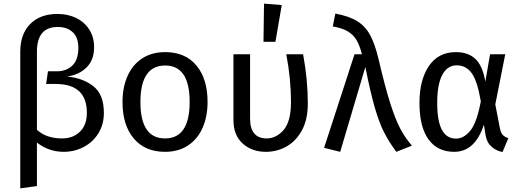

<svg xmlns="http://www.w3.org/2000/svg" viewBox="-20 -827 2874 1061"><path d="M554 -203Q554 -139 523.5 -90Q493 -41 442 -14.5Q391 12 332 12Q250 12 184 -39V201L92 214V-541Q92 -639 147 -694.5Q202 -750 298 -750Q355 -750 401 -727.5Q447 -705 473.5 -663.5Q500 -622 500 -566Q500 -496 459 -455Q418 -414 351 -404Q438 -396 496 -350.5Q554 -305 554 -203ZM460 -204Q460 -363 287 -363H235L245 -433H294Q347 -433 380 -465Q413 -497 413 -562Q413 -620 382 -649Q351 -678 299 -678Q184 -678 184 -541V-110Q235 -62 324 -62Q383 -62 421.5 -99Q460 -136 460 -204Z M1127 -264Q1127 -182 1099 -119.5Q1071 -57 1018 -22.5Q965 12 892 12Q781 12 719 -62Q657 -136 657 -263Q657 -345 685 -407.5Q713 -470 766 -504.5Q819 -539 893 -539Q1004 -539 1065.5 -465Q1127 -391 1127 -264ZM756 -263Q756 -62 892 -62Q1028 -62 1028 -264Q1028 -465 893 -465Q756 -465 756 -263Z M1681 -255Q1681 -165 1647.5 -105Q1614 -45 1561.5 -16.5Q1509 12 1449 12Q1372 12 1321 -34Q1270 -80 1270 -163V-527H1362V-171Q1362 -116 1385.5 -89Q1409 -62 1453 -62Q1507 -62 1547.5 -109Q1588 -156 1588 -263Q1588 -392 1562 -527H1655Q1681 -386 1681 -255ZM1537 -799 1502 -596H1436L1439 -807Z M2072 -500Q2108 -346 2136 -258Q2164 -170 2190.5 -119Q2217 -68 2256 -22L2170 12Q2130 -42 2103 -94.5Q2076 -147 2051 -233Q2026 -319 1999 -457L1860 12L1771 -10L1939 -527H1980Q1968 -575 1950.5 -605Q1933 -635 1902 -653.5Q1871 -672 1819 -681L1833 -752Q1909 -738 1954 -710Q1999 -682 2025.5 -633Q2052 -584 2072 -500Z M2662 -376 2688 -527H2772L2717 -250L2743 -116Q2747 -95 2757 -83Q2767 -71 2789 -63L2757 13Q2722 7 2695.5 -17Q2669 -41 2663 -82L2654 -138Q2605 12 2490 12Q2398 12 2348 -56.5Q2298 -125 2298 -259Q2298 -385 2350 -462Q2402 -539 2499 -539Q2567 -539 2607 -501.5Q2647 -464 2662 -376ZM2396 -259Q2396 -158 2422 -109.5Q2448 -61 2500 -61Q2543 -61 2579 -105Q2615 -149 2637 -267Q2618 -380 2586.5 -423Q2555 -466 2504 -466Q2452 -466 2424 -413Q2396 -360 2396 -259Z"/></svg>

Font: Fira GO
Style: Regular
Weight: 400
Designer: Carrois Corporate
Foundry: Carrois Corporate GbR
Version: Version 0.300